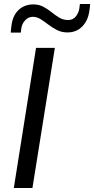

<svg xmlns="http://www.w3.org/2000/svg" viewBox="-20 -939 470 959"><path d="M49 0 160 -700H254L142 0ZM34 -776Q34 -781 34 -782Q34 -783 34.5 -787.5Q35 -792 37 -809Q43 -861 72.5 -889Q102 -917 147 -917Q174 -917 196 -905.5Q218 -894 237 -878.5Q256 -863 276 -851Q296 -839 320 -839Q346 -839 360.5 -859Q375 -879 377 -902Q379 -914 379 -919H430Q430 -908 427 -889Q421 -838 391.5 -807.5Q362 -777 317 -777Q288 -777 264.5 -789Q241 -801 221 -816.5Q201 -832 182.5 -843.5Q164 -855 144 -855Q122 -855 105.5 -837.5Q89 -820 86 -794Q85 -785 84.5 -781Q84 -777 84 -776Q84 -776 84 -776ZM84 -776Q84 -778 84 -776Z"/></svg>

Font: Georama Extended
Style: Italic
Weight: 400
Width: 7
Italic angle: -9°
Designer: Jean-Baptiste Levee
Foundry: Production Type
Version: Version 1.000